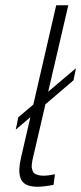

<svg xmlns="http://www.w3.org/2000/svg" viewBox="-20 -710 312 737"><path d="M154.3 -309.6 108.9 -114.3Q106 -102.1 104.7 -96.2Q103.5 -90.3 102.3 -80.3Q101.1 -70.3 102.1 -65.2Q103 -60.1 105.5 -53.5Q107.9 -46.9 113 -43.7Q118.2 -40.5 126.5 -38.1Q134.8 -35.6 146.5 -35.6Q165.5 -35.6 190.9 -41L185.5 -0.5Q148.9 6.8 123.5 6.8Q96.2 6.8 80.1 -1.7Q64 -10.3 58.6 -26.6Q53.2 -43 54.2 -61.8Q55.2 -80.6 61 -106.4L96.7 -260.3L40.5 -212.4L50.3 -259.8L107.9 -308.6L195.8 -689.9H242.2L165 -357.9L271.5 -448.2L262.2 -401.9Z"/></svg>

Font: HK Grotesk Light Legacy Italic
Style: Regular
Weight: 300
Italic angle: -13°
Designer: Alfredo Marco Pradil
Foundry: Hanken Design Co.
Version: Version 2.022;PS 002.022;hotconv 1.0.88;makeotf.lib2.5.64775